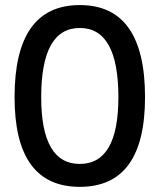

<svg xmlns="http://www.w3.org/2000/svg" viewBox="-20 -723 626 753"><path d="M293 9.8Q37.1 9.8 37.1 -341.8Q37.1 -703.1 293 -703.1Q548.8 -703.1 548.8 -341.8Q548.8 9.8 293 9.8ZM293 -80.1Q444.3 -80.1 444.3 -341.8Q444.3 -613.3 293 -613.3Q141.6 -613.3 141.6 -341.8Q141.6 -80.1 293 -80.1Z"/></svg>

Font: Cascadia Code NF
Style: Regular
Weight: 400
Monospace: yes
Designer: Aaron Bell
Foundry: Saja Typeworks
Version: Version 2404.023; ttfautohint (v1.8.4)